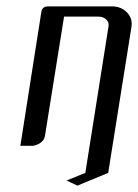

<svg xmlns="http://www.w3.org/2000/svg" viewBox="-20 -458 434 603"><path d="M43.9 0 109.9 -420.9Q112.8 -438 130.9 -438H331.1Q360.4 -438 378.9 -418.9Q393.6 -403.3 393.6 -383.8Q393.6 -377.9 393.1 -375L319.8 85L223.1 125L189 108.9L248 85L320.8 -375Q323.2 -388.2 313.5 -397Q304.2 -405.8 289.1 -405.8H181.2L121.1 -30.8Q118.7 -16.6 106 -8.8Q92.8 0 80.1 0Z"/></svg>

Font: Hhenum
Style: Italic
Weight: 400
Designer: T. Christopher White
Version: Version 1.0